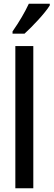

<svg xmlns="http://www.w3.org/2000/svg" viewBox="-20 -1006 286 1026"><path d="M246 -977V-986H134C113 -941 84 -891 47 -838V-826H111C153 -864 221 -936 246 -977ZM158 0V-760H62V0Z"/></svg>

Font: Noto Sans Devanagari ExtraCondensed Medium
Style: Regular
Weight: 500
Width: 2
Designer: Jelle Bosma - Monotype Design Team
Foundry: Monotype Imaging Inc.
Version: Version 2.004